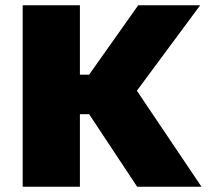

<svg xmlns="http://www.w3.org/2000/svg" viewBox="-20 -708 787 728"><path d="M66 0V-688H283V-425H318L504 -688H739L499 -364L744 0H500L318 -275H283V0Z"/></svg>

Font: Saira SemiExpanded ExtraBold
Style: Regular
Weight: 800
Width: 6
Designer: Hector Gatti with collaboration of the Omnibus-Type team
Foundry: Omnibus-Type
Version: Version 1.101